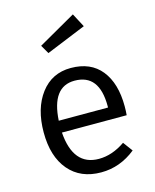

<svg xmlns="http://www.w3.org/2000/svg" viewBox="-120 -878 782 971"><g transform="rotate(-15 271.0 -392.5)"><path d="M394 -725 186 -640 160 -685 356 -797ZM489 -280Q489 -256 487 -234H148Q161 -57 295 -57Q365 -57 433 -104L470 -54Q388 12 289 12Q181 12 120 -60Q59 -132 59 -258Q59 -383 117.5 -460.5Q176 -538 275 -538Q379 -538 434 -469.5Q489 -401 489 -280ZM406 -296V-304Q406 -471 277 -471Q158 -471 148 -296Z"/></g></svg>

Font: FiraGO Book
Style: Regular
Weight: 350
Designer: bBox Type
Foundry: bBox Type GmbH
Version: Version 1.001;PS 001.001;hotconv 1.0.88;makeotf.lib2.5.64775